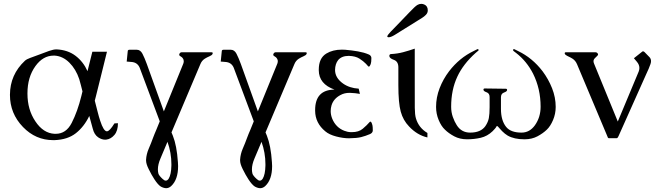

<svg xmlns="http://www.w3.org/2000/svg" viewBox="-20 -716 3463 1007"><path d="M276.9 -457Q335.9 -454.1 376.5 -423.1Q417 -392.1 439 -342.8Q446.3 -372.1 452.4 -396.7Q458.5 -421.4 464.4 -444.8H541Q530.3 -401.4 519.8 -358.9Q509.3 -316.4 483.4 -212.4Q479.5 -195.8 477.1 -188Q485.4 -155.8 492.2 -128.9Q499 -102.1 505.4 -83Q523.4 -27.3 540.5 -27.3H541Q555.2 -27.8 580.1 -68.8L598.6 -69.8Q598.6 -29.8 580.1 -8.3Q561.5 13.2 538.1 16.1Q534.7 16.6 531.7 16.6Q513.2 16.6 495.1 4.4Q474.1 -9.8 466.3 -42Q462.4 -56.6 457.8 -73Q453.1 -89.4 448.2 -107.9Q421.4 -51.8 378.2 -17.6Q335 16.6 265.6 19H259.3Q167 19 100.6 -49.8Q32.2 -120.6 32.2 -217.8V-219.2Q32.7 -324.7 110.8 -397.5Q120.1 -405.8 137.9 -412.1Q155.8 -418.5 190.9 -431.6Q211.4 -439.5 236.8 -448.7Q260.7 -457 275.4 -457ZM412.6 -236.8Q408.2 -253.4 404.1 -270Q399.9 -286.6 395.5 -301.3Q377.9 -353.5 343.8 -387.5Q309.6 -421.4 267.1 -424.3H261.2Q205.6 -424.3 166 -369.6Q124 -311.5 124 -226.6V-224.6Q124 -141.1 165.5 -79.6Q207 -17.1 266.1 -14.2H272.5Q326.7 -14.2 356 -71.3Q386.7 -131.3 406.7 -212.4Q410.6 -229 412.6 -236.8Z M886.7 -3.9Q907.2 47.4 913.1 134.3Q914.1 145 914.1 155.3Q914.1 226.1 877.9 259.8Q865.7 271 851.6 271Q839.4 271 823.7 262.7Q808.6 253.4 789.6 224.1Q774.9 201.7 759.8 170.9Q746.1 143.6 746.1 125.5V121.1Q748 91.3 760.3 63.2Q772.5 35.2 782.7 6.8Q786.1 -3.4 790.8 -13.9Q795.4 -24.4 799.8 -35.2L817.9 -79.6L712.4 -361.3Q700.2 -389.2 668.9 -391.1L644.5 -393.1L649.9 -446.8Q649.9 -455.1 659.7 -455.1H697.3Q716.3 -455.1 727.3 -433.8Q738.3 -412.6 750 -380.4L839.4 -131.8L941.4 -382.3Q943.8 -389.2 943.8 -395Q943.8 -399.4 942.4 -403.3Q938 -414.6 927.7 -419.9Q919.9 -423.8 919.9 -429.2Q919.9 -431.2 920.9 -433.1Q924.3 -441.9 933.6 -441.9H1089.4Q1095.7 -441.9 1095.7 -437.5Q1095.7 -435.5 1094.7 -433.1Q1091.8 -426.3 1078.9 -420.9Q1065.9 -415.5 1054.2 -408.2Q1038.1 -397.9 1030.8 -379.4L879.4 -21.5ZM810.5 193.4Q813.5 205.1 833 222.7Q841.8 231.4 849.6 231.4Q857.9 231.4 864.7 221.2Q877.9 199.7 878.9 152.3V144.5Q878.9 85.4 858.4 27.8L821.8 114.7Q808.1 146.5 808.1 172.4Q808.1 183.1 810.5 193.4Z M1379.9 -3.9Q1400.4 47.4 1406.2 134.3Q1407.2 145 1407.2 155.3Q1407.2 226.1 1371.1 259.8Q1358.9 271 1344.7 271Q1332.5 271 1316.9 262.7Q1301.8 253.4 1282.7 224.1Q1268.1 201.7 1252.9 170.9Q1239.3 143.6 1239.3 125.5V121.1Q1241.2 91.3 1253.4 63.2Q1265.6 35.2 1275.9 6.8Q1279.3 -3.4 1283.9 -13.9Q1288.6 -24.4 1293 -35.2L1311 -79.6L1205.6 -361.3Q1193.4 -389.2 1162.1 -391.1L1137.7 -393.1L1143.1 -446.8Q1143.1 -455.1 1152.8 -455.1H1190.4Q1209.5 -455.1 1220.5 -433.8Q1231.4 -412.6 1243.2 -380.4L1332.5 -131.8L1434.6 -382.3Q1437 -389.2 1437 -395Q1437 -399.4 1435.5 -403.3Q1431.2 -414.6 1420.9 -419.9Q1413.1 -423.8 1413.1 -429.2Q1413.1 -431.2 1414.1 -433.1Q1417.5 -441.9 1426.8 -441.9H1582.5Q1588.9 -441.9 1588.9 -437.5Q1588.9 -435.5 1587.9 -433.1Q1585 -426.3 1572 -420.9Q1559.1 -415.5 1547.4 -408.2Q1531.2 -397.9 1523.9 -379.4L1372.6 -21.5ZM1303.7 193.4Q1306.6 205.1 1326.2 222.7Q1335 231.4 1342.8 231.4Q1351.1 231.4 1357.9 221.2Q1371.1 199.7 1372.1 152.3V144.5Q1372.1 85.4 1351.6 27.8L1314.9 114.7Q1301.3 146.5 1301.3 172.4Q1301.3 183.1 1303.7 193.4Z M1810.5 9.3Q1779.8 9.3 1743.2 -0.2Q1706.5 -9.8 1686 -27.3Q1633.3 -70.8 1632.8 -134.8V-138.7Q1632.8 -245.1 1734.4 -246.1Q1652.3 -275.4 1651.9 -347.7V-350.6Q1651.9 -411.1 1691.4 -435.1Q1725.1 -455.6 1772.5 -455.6Q1781.2 -455.6 1790 -455.1Q1825.2 -452.1 1857.2 -446.5Q1889.2 -440.9 1913.1 -430.7Q1926.3 -425.3 1927.7 -413.6V-408.7Q1927.7 -389.6 1924.3 -379.9Q1919.4 -366.7 1914.6 -366.7Q1912.6 -366.7 1910.6 -368.7Q1907.2 -372.6 1899.4 -381.3Q1885.7 -395.5 1865 -408.7Q1844.2 -421.9 1810.1 -422.9H1808.6Q1772.5 -422.9 1753.9 -401.4Q1737.8 -381.3 1737.3 -349.1Q1737.3 -307.6 1779.3 -277.8Q1813 -253.9 1861.3 -251L1867.7 -223.6Q1843.3 -228 1815.9 -229H1812.5Q1786.6 -229 1766.1 -217.8Q1729.5 -198.7 1718.8 -163.6Q1714.4 -148.4 1714.4 -133.3Q1714.4 -113.3 1722.7 -92.8Q1741.7 -47.4 1785.2 -30.3Q1802.2 -23.4 1819.8 -22.9H1825.7Q1861.3 -22.9 1882.3 -40.5Q1904.3 -59.1 1918 -75.2Q1920.4 -78.1 1922.9 -78.1Q1928.7 -78.1 1933.6 -57.6Q1935.1 -49.3 1935.1 -36.6V-29.8Q1933.6 -18.6 1920.4 -12.7Q1896.5 -2.4 1873.8 3.2Q1851.1 8.8 1810.5 9.3Z M2155.3 -270Q2155.3 -186.5 2155.5 -150.1Q2155.8 -113.8 2161.6 -94.7Q2176.3 -45.4 2221.7 -18.6V4.9Q2168 -7.3 2125.5 -52.7Q2094.2 -85 2081.8 -130.4Q2069.3 -175.8 2069.3 -270V-362.8Q2069.3 -393.6 2045.7 -402.1Q2022 -410.6 2022 -422.4Q2022 -432.6 2032.2 -432.6Q2063.5 -434.1 2094 -442.1Q2124.5 -450.2 2155.3 -460.9ZM2050.8 -533.2Q2030.3 -520.5 2018.1 -520.5Q2016.6 -520.5 2015.6 -521Q2011.2 -521.5 2011.2 -524.4Q2011.2 -531.2 2028.3 -548.8L2085 -607.4Q2096.7 -619.1 2127 -651.1Q2157.2 -683.1 2168.9 -689.9Q2178.7 -695.8 2189.5 -695.8Q2197.3 -695.8 2205.1 -692.4Q2223.6 -684.6 2223.6 -661.6Q2223.6 -648.4 2213.9 -638.4Q2204.1 -628.4 2194.3 -622.6Z M2429.7 14.6Q2391.6 14.6 2362.1 -1.2Q2332.5 -17.1 2313.5 -36.1Q2294.4 -53.7 2280.8 -86.4Q2267.1 -119.1 2267.1 -155.3Q2267.1 -205.1 2285.6 -253.2Q2304.2 -301.3 2335.4 -342.3Q2389.6 -412.6 2463.9 -448.2Q2473.6 -452.6 2483.4 -458Q2484.9 -458.5 2486.3 -458.5Q2490.2 -458.5 2490.2 -451.7Q2489.3 -451.7 2474.6 -438.5Q2409.2 -379.9 2378.4 -313.5Q2346.2 -244.6 2346.2 -156.2Q2346.2 -127.4 2355 -102.5Q2363.8 -77.6 2375.5 -59.6Q2399.9 -20.5 2445.8 -20.5Q2501.5 -20.5 2525.4 -54.2Q2540 -75.7 2543.9 -96.9Q2547.9 -118.2 2547.9 -153.3V-207Q2547.9 -226.6 2531.7 -232.2Q2515.6 -237.8 2515.6 -245.6Q2515.6 -252 2522.5 -252L2632.8 -250.5Q2639.6 -250.5 2639.6 -244.1Q2639.6 -236.3 2623.5 -230.7Q2607.4 -225.1 2607.4 -205.6V-145Q2607.4 -84.5 2634.3 -50.8Q2658.2 -20.5 2715.3 -20.5Q2757.8 -20.5 2785.6 -59.1Q2815.4 -101.1 2815.4 -156.2Q2815.4 -250.5 2775.9 -329.6Q2742.2 -395.5 2686.5 -438.5Q2670.9 -449.7 2670.9 -451.7Q2670.9 -458.5 2674.8 -458.5Q2676.3 -458.5 2677.7 -458Q2687.5 -452.6 2697.3 -448.2Q2772 -412.6 2825.7 -342.3Q2856.4 -301.3 2875.5 -253.2Q2894.5 -205.1 2894.5 -155.3Q2894.5 -119.1 2880.6 -86.4Q2866.7 -53.7 2848.1 -36.1Q2828.6 -17.1 2799.1 -1.2Q2769.5 14.6 2731.9 14.6H2730Q2676.8 14.6 2642.6 -4.9Q2627.9 -13.7 2613.8 -27.8Q2610.8 -30.3 2600.3 -42.5Q2589.8 -54.7 2588.4 -54.7H2585Q2583.5 -49.8 2575.4 -40.5Q2567.4 -31.2 2563.5 -27.8Q2536.1 -1.5 2501.5 6.6Q2466.8 14.6 2429.7 14.6Z M3095.7 -382.3 3220.2 -78.6 3329.6 -340.3Q3333.5 -350.1 3333.5 -359.4Q3333.5 -376.5 3320.3 -392.1L3304.7 -410.6L3347.2 -444.3Q3349.6 -446.8 3352.5 -446.8Q3356 -446.8 3359.9 -443.4L3386.2 -416.5Q3394.5 -407.7 3394.5 -395.5Q3394.5 -388.2 3391.6 -379.9Q3383.8 -357.4 3369.1 -326.7L3223.6 -1Q3221.2 3.9 3218.8 6.8Q3216.8 8.8 3213.9 8.8H3173.3Q3170.9 8.8 3168.5 6.3Q3167 4.4 3161.6 -10.3L3006.3 -379.4Q2998.5 -397.9 2982.9 -408.2Q2972.7 -414.6 2963.4 -418.7Q2954.1 -422.9 2948.2 -427.2Q2943.8 -429.7 2942.9 -433.1Q2941.4 -435.1 2941.4 -437Q2941.4 -438 2942.4 -439.5Q2943.8 -441.9 2947.8 -441.9H3103.5Q3107.4 -441.9 3110.8 -439.5Q3114.3 -437 3116.2 -433.1Q3116.7 -431.6 3116.7 -430.7Q3116.7 -426.3 3111.8 -422.4Q3096.2 -408.2 3094.7 -403.3Q3092.8 -399.4 3092.8 -395Q3092.8 -389.2 3095.7 -382.3Z"/></svg>

Font: Caudex
Style: Regular
Weight: 400
Version: Version 1.01